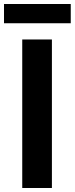

<svg xmlns="http://www.w3.org/2000/svg" viewBox="-20 -938 373 958"><path d="M91 0H239V-741H91ZM0 -822H333V-918H0Z"/></svg>

Font: Noto Sans HK
Style: Bold
Weight: 700
Designer: Ryoko NISHIZUKA 西塚涼子 (kana, bopomofo & ideographs); Paul D. Hunt (Latin, Greek & Cyrillic); Sandoll Communications 산돌커뮤니
Foundry: Adobe
Version: Version 2.002;hotconv 1.0.116;makeotfexe 2.5.65601